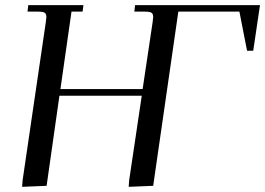

<svg xmlns="http://www.w3.org/2000/svg" viewBox="-20 -722 1030 746"><path d="M65.9 3.9 67.9 -22 158.2 -637.2Q160.2 -650.9 160.2 -655.8Q160.2 -668.5 153.3 -672.6Q146.5 -676.8 127.9 -676.8H86.9L89.8 -702.1H304.2L300.8 -676.8H257.8L214.8 -376H534.2L573.2 -637.2Q575.2 -650.9 575.2 -655.8Q575.2 -668.5 568.4 -672.6Q561.5 -676.8 543 -676.8H502L504.9 -702.1H990.2L963.9 -524.9H939.9L910.2 -676.8H672.9L575.2 0L480 3.9L481.9 -22L530.8 -350.1H210.9L161.1 0Z"/></svg>

Font: Dihjauti S
Style: Bold Italic
Weight: 700
Italic angle: -9°
Designer: T. Christopher White
Version: Version 3.0.0